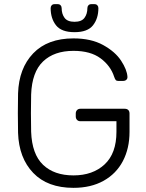

<svg xmlns="http://www.w3.org/2000/svg" viewBox="-20 -895 704 925"><path d="M334 10Q209 10 140 -62Q71 -134 67 -255Q66 -285 66 -350Q66 -415 67 -445Q71 -566 140 -638Q209 -710 334 -710Q419 -710 477 -678Q535 -646 563.5 -602.5Q592 -559 594 -525V-523Q594 -515 588 -510Q582 -505 573 -505H551Q542 -505 538 -509Q534 -513 530 -525Q513 -578 464.5 -614Q416 -650 334 -650Q241 -650 187.5 -599Q134 -548 130 -440Q129 -410 129 -350Q129 -290 130 -260Q134 -152 187.5 -101Q241 -50 334 -50Q427 -50 484 -103Q541 -156 541 -260V-311H367Q357 -311 351 -317.5Q345 -324 345 -334V-348Q345 -358 351 -364.5Q357 -371 367 -371H581Q592 -371 598 -365Q604 -359 604 -348V-260Q604 -180 572 -119Q540 -58 479 -24Q418 10 334 10ZM339 -740Q276 -740 250 -773Q224 -806 224 -856Q224 -864 229 -869.5Q234 -875 243 -875H258Q267 -875 272 -869.5Q277 -864 277 -856Q277 -828 291 -809Q305 -790 339 -790Q373 -790 387 -809Q401 -828 401 -856Q401 -864 406 -869.5Q411 -875 420 -875H435Q444 -875 449 -869.5Q454 -864 454 -856Q454 -806 428 -773Q402 -740 339 -740Z"/></svg>

Font: Rubik AZ
Style: Regular
Weight: 300
Designer: Hubert and Fischer
Foundry: Hubert & Fischer
Version: Version 2.000